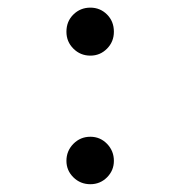

<svg xmlns="http://www.w3.org/2000/svg" viewBox="-20 -427 494 498"><path d="M275.4 -344.7Q275.4 -318.8 257.6 -300.8Q239.7 -282.7 214.4 -282.7Q188.5 -282.7 170.4 -300.8Q152.3 -318.8 152.3 -344.7Q152.3 -371.6 170.4 -389.4Q188.5 -407.2 214.4 -407.2Q239.7 -407.2 257.6 -389.4Q275.4 -371.6 275.4 -344.7ZM275.4 -9.8Q275.4 15.1 257.6 33Q239.7 50.8 214.4 50.8Q188.5 50.8 170.4 33Q152.3 15.1 152.3 -9.8Q152.3 -35.6 170.4 -54Q188.5 -72.3 214.4 -72.3Q239.7 -72.3 257.6 -54Q275.4 -35.6 275.4 -9.8Z"/></svg>

Font: Rohingya Solluk
Style: Regular
Weight: 400
Designer: SIL International
Foundry: SIL International
Version: Version 1.001